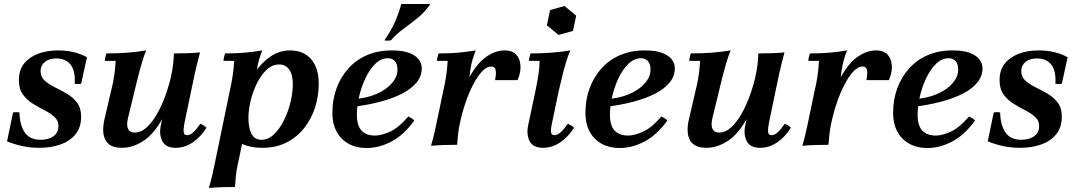

<svg xmlns="http://www.w3.org/2000/svg" viewBox="-20 -721 5364 956"><path d="M176 15Q131 15 92 6.5Q53 -2 15 -17L45 -161Q61 -164 77 -161Q78 -99 103 -62Q128 -25 182 -25Q221 -25 246 -42.5Q271 -60 271 -94Q271 -121 251 -139Q231 -157 201.5 -172Q172 -187 143 -205Q114 -223 94 -250.5Q74 -278 74 -322Q74 -372 100 -404.5Q126 -437 170 -453.5Q214 -470 269 -470Q312 -470 348 -461Q384 -452 413 -436L384 -304Q368 -301 352 -304Q356 -368 331.5 -399Q307 -430 261 -430Q224 -430 203 -412.5Q182 -395 182 -367Q182 -338 202.5 -319.5Q223 -301 253 -286.5Q283 -272 313 -254.5Q343 -237 363.5 -210Q384 -183 384 -140Q384 -87 356 -52.5Q328 -18 281 -1.5Q234 15 176 15Z M587 15Q526 15 505.5 -23Q485 -61 500 -126L533 -268Q543 -306 548.5 -343Q554 -380 556 -418H502Q502 -425 504.5 -436.5Q507 -448 510 -455Q564 -455 611.5 -458.5Q659 -462 708 -470Q698 -447 687 -410Q676 -373 666.5 -335Q657 -297 650 -268L617 -132Q609 -98 617.5 -79.5Q626 -61 651 -61Q682 -61 710 -86.5Q738 -112 761.5 -153Q785 -194 803.5 -245Q822 -296 833 -347H863Q834 -212 790 -132.5Q746 -53 693.5 -19Q641 15 587 15ZM855 15Q805 15 788 -18.5Q771 -52 781 -98L833 -347Q839 -375 842 -401.5Q845 -428 846 -455Q880 -455 911.5 -456Q943 -457 976 -460Q967 -427 960.5 -400Q954 -373 948 -346L898 -106Q893 -79 894.5 -63.5Q896 -48 912 -48Q926 -48 941.5 -61.5Q957 -75 978 -105Q987 -101 994 -96.5Q1001 -92 1008 -85Q981 -41 941 -13Q901 15 855 15Z M1020 215Q1030 181 1036 154.5Q1042 128 1048 100L1124 -268Q1133 -307 1138.5 -343.5Q1144 -380 1146 -418H1093Q1093 -425 1095.5 -436.5Q1098 -448 1101 -455Q1154 -455 1195.5 -458.5Q1237 -462 1286 -470Q1277 -449 1269.5 -422.5Q1262 -396 1258 -367.5Q1254 -339 1251 -310L1214 -205L1207 -107L1163 102Q1157 129 1154.5 155.5Q1152 182 1150 210Q1116 210 1084.5 211Q1053 212 1020 215ZM1424 -470Q1492 -470 1529.5 -426Q1567 -382 1567 -304Q1567 -244 1549 -187Q1531 -130 1495.5 -84.5Q1460 -39 1407.5 -12Q1355 15 1287 15Q1222 15 1174.5 -9.5Q1127 -34 1112 -79L1179 -130Q1179 -191 1197.5 -251Q1216 -311 1249.5 -360.5Q1283 -410 1327.5 -440Q1372 -470 1424 -470ZM1370 -400Q1336 -400 1308.5 -374.5Q1281 -349 1260.5 -308.5Q1240 -268 1228.5 -221.5Q1217 -175 1217 -134Q1217 -83 1232.5 -54Q1248 -25 1282 -25Q1316 -25 1344.5 -52.5Q1373 -80 1394.5 -123.5Q1416 -167 1427 -214.5Q1438 -262 1438 -301Q1438 -350 1420 -375Q1402 -400 1370 -400Z M1848 -46Q1877 -46 1920 -64.5Q1963 -83 2013 -141Q2022 -137 2029 -132.5Q2036 -128 2043 -121Q1990 -48 1928.5 -16Q1867 16 1807 16Q1728 16 1681.5 -31Q1635 -78 1635 -159Q1635 -225 1655.5 -281Q1676 -337 1714.5 -380Q1753 -423 1807.5 -446.5Q1862 -470 1930 -470Q1985 -470 2017.5 -457.5Q2050 -445 2065 -425Q2080 -405 2080 -381Q2080 -342 2054.5 -310.5Q2029 -279 1982.5 -255Q1936 -231 1873.5 -214.5Q1811 -198 1737 -189L1736 -227Q1803 -231 1853 -252.5Q1903 -274 1931 -306.5Q1959 -339 1959 -374Q1959 -404 1945.5 -417.5Q1932 -431 1912 -431Q1877 -431 1848.5 -403Q1820 -375 1799.5 -331.5Q1779 -288 1768 -240Q1757 -192 1757 -150Q1757 -95 1780.5 -70.5Q1804 -46 1848 -46ZM2123 -701Q2096 -661 2060 -632Q2024 -603 1988.5 -577Q1953 -551 1926 -520Q1910 -517 1894 -520Q1929 -571 1948 -615Q1967 -659 1978 -701Z M2126 5Q2136 -29 2142 -55.5Q2148 -82 2154 -110L2187 -268Q2196 -306 2201.5 -343Q2207 -380 2209 -418H2156Q2156 -425 2158.5 -436.5Q2161 -448 2164 -455Q2217 -455 2258.5 -458.5Q2300 -462 2349 -470Q2340 -449 2332.5 -422.5Q2325 -396 2321 -367.5Q2317 -339 2314 -310L2270 -108Q2264 -81 2261 -54.5Q2258 -28 2256 0Q2223 0 2191.5 1Q2160 2 2126 5ZM2445 -322Q2452 -358 2447.5 -374Q2443 -390 2426 -390Q2404 -390 2381 -366Q2358 -342 2336.5 -301Q2315 -260 2298 -210Q2281 -160 2270 -108H2240Q2269 -243 2309.5 -322Q2350 -401 2397.5 -435.5Q2445 -470 2493 -470Q2531 -470 2550 -449.5Q2569 -429 2571.5 -395Q2574 -361 2557 -322Z M2684 15Q2634 15 2617 -18.5Q2600 -52 2610 -98L2646 -268Q2654 -306 2660 -343Q2666 -380 2667 -418H2614Q2614 -425 2616.5 -436.5Q2619 -448 2622 -455Q2675 -455 2723 -458.5Q2771 -462 2820 -470Q2809 -447 2798 -410Q2787 -373 2778 -335Q2769 -297 2762 -268L2728 -106Q2722 -79 2723.5 -63.5Q2725 -48 2741 -48Q2755 -48 2770.5 -61.5Q2786 -75 2808 -105Q2816 -101 2823.5 -96.5Q2831 -92 2838 -85Q2811 -41 2770.5 -13Q2730 15 2684 15ZM2791 -691 2849 -643 2833 -567 2761 -547 2703 -595 2719 -671Z M3108 -46Q3137 -46 3180 -64.5Q3223 -83 3273 -141Q3282 -137 3289 -132.5Q3296 -128 3303 -121Q3250 -48 3188.5 -16Q3127 16 3067 16Q2988 16 2941.5 -31Q2895 -78 2895 -159Q2895 -225 2915.5 -281Q2936 -337 2974.5 -380Q3013 -423 3067.5 -446.5Q3122 -470 3190 -470Q3245 -470 3277.5 -457.5Q3310 -445 3325 -425Q3340 -405 3340 -381Q3340 -342 3314.5 -310.5Q3289 -279 3242.5 -255Q3196 -231 3133.5 -214.5Q3071 -198 2997 -189L2996 -227Q3063 -231 3113 -252.5Q3163 -274 3191 -306.5Q3219 -339 3219 -374Q3219 -404 3205.5 -417.5Q3192 -431 3172 -431Q3137 -431 3108.5 -403Q3080 -375 3059.5 -331.5Q3039 -288 3028 -240Q3017 -192 3017 -150Q3017 -95 3040.5 -70.5Q3064 -46 3108 -46Z M3497 15Q3436 15 3415.5 -23Q3395 -61 3410 -126L3443 -268Q3453 -306 3458.5 -343Q3464 -380 3466 -418H3412Q3412 -425 3414.5 -436.5Q3417 -448 3420 -455Q3474 -455 3521.5 -458.5Q3569 -462 3618 -470Q3608 -447 3597 -410Q3586 -373 3576.5 -335Q3567 -297 3560 -268L3527 -132Q3519 -98 3527.5 -79.5Q3536 -61 3561 -61Q3592 -61 3620 -86.5Q3648 -112 3671.5 -153Q3695 -194 3713.5 -245Q3732 -296 3743 -347H3773Q3744 -212 3700 -132.5Q3656 -53 3603.5 -19Q3551 15 3497 15ZM3765 15Q3715 15 3698 -18.5Q3681 -52 3691 -98L3743 -347Q3749 -375 3752 -401.5Q3755 -428 3756 -455Q3790 -455 3821.5 -456Q3853 -457 3886 -460Q3877 -427 3870.5 -400Q3864 -373 3858 -346L3808 -106Q3803 -79 3804.5 -63.5Q3806 -48 3822 -48Q3836 -48 3851.5 -61.5Q3867 -75 3888 -105Q3897 -101 3904 -96.5Q3911 -92 3918 -85Q3891 -41 3851 -13Q3811 15 3765 15Z M3975 5Q3985 -29 3991 -55.5Q3997 -82 4003 -110L4036 -268Q4045 -306 4050.5 -343Q4056 -380 4058 -418H4005Q4005 -425 4007.5 -436.5Q4010 -448 4013 -455Q4066 -455 4107.5 -458.5Q4149 -462 4198 -470Q4189 -449 4181.5 -422.5Q4174 -396 4170 -367.5Q4166 -339 4163 -310L4119 -108Q4113 -81 4110 -54.5Q4107 -28 4105 0Q4072 0 4040.5 1Q4009 2 3975 5ZM4294 -322Q4301 -358 4296.5 -374Q4292 -390 4275 -390Q4253 -390 4230 -366Q4207 -342 4185.5 -301Q4164 -260 4147 -210Q4130 -160 4119 -108H4089Q4118 -243 4158.5 -322Q4199 -401 4246.5 -435.5Q4294 -470 4342 -470Q4380 -470 4399 -449.5Q4418 -429 4420.5 -395Q4423 -361 4406 -322Z M4640 -46Q4669 -46 4712 -64.5Q4755 -83 4805 -141Q4814 -137 4821 -132.5Q4828 -128 4835 -121Q4782 -48 4720.5 -16Q4659 16 4599 16Q4520 16 4473.5 -31Q4427 -78 4427 -159Q4427 -225 4447.5 -281Q4468 -337 4506.5 -380Q4545 -423 4599.5 -446.5Q4654 -470 4722 -470Q4777 -470 4809.5 -457.5Q4842 -445 4857 -425Q4872 -405 4872 -381Q4872 -342 4846.5 -310.5Q4821 -279 4774.5 -255Q4728 -231 4665.5 -214.5Q4603 -198 4529 -189L4528 -227Q4595 -231 4645 -252.5Q4695 -274 4723 -306.5Q4751 -339 4751 -374Q4751 -404 4737.5 -417.5Q4724 -431 4704 -431Q4669 -431 4640.5 -403Q4612 -375 4591.5 -331.5Q4571 -288 4560 -240Q4549 -192 4549 -150Q4549 -95 4572.5 -70.5Q4596 -46 4640 -46Z M5059 15Q5014 15 4975 6.5Q4936 -2 4898 -17L4928 -161Q4944 -164 4960 -161Q4961 -99 4986 -62Q5011 -25 5065 -25Q5104 -25 5129 -42.5Q5154 -60 5154 -94Q5154 -121 5134 -139Q5114 -157 5084.5 -172Q5055 -187 5026 -205Q4997 -223 4977 -250.5Q4957 -278 4957 -322Q4957 -372 4983 -404.5Q5009 -437 5053 -453.5Q5097 -470 5152 -470Q5195 -470 5231 -461Q5267 -452 5296 -436L5267 -304Q5251 -301 5235 -304Q5239 -368 5214.5 -399Q5190 -430 5144 -430Q5107 -430 5086 -412.5Q5065 -395 5065 -367Q5065 -338 5085.5 -319.5Q5106 -301 5136 -286.5Q5166 -272 5196 -254.5Q5226 -237 5246.5 -210Q5267 -183 5267 -140Q5267 -87 5239 -52.5Q5211 -18 5164 -1.5Q5117 15 5059 15Z"/></svg>

Font: Poltawski Nowy SemiBold
Style: Italic
Weight: 600
Italic angle: -12°
Version: Version 1.001;gftools[0.9.25]